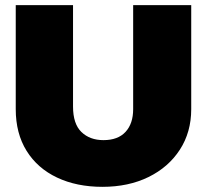

<svg xmlns="http://www.w3.org/2000/svg" viewBox="-20 -708 802 744"><path d="M377 16Q277 16 201 -20Q125 -56 83 -123.5Q41 -191 41 -285V-688H263V-295Q263 -228 295.5 -196.5Q328 -165 381 -165Q437 -165 466.5 -197Q496 -229 496 -285V-688H721V-285Q721 -196 677 -128Q633 -60 555.5 -22Q478 16 377 16Z"/></svg>

Font: Paytone One
Style: Regular
Weight: 400
Designer: Vernon Adams
Foundry: Vernon Adams
Version: Version 1.002; ttfautohint (v1.8.4.7-5d5b);gftools[0.9.23]